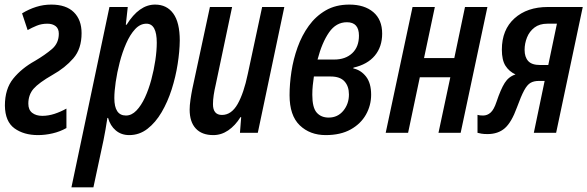

<svg xmlns="http://www.w3.org/2000/svg" viewBox="-20 -570 2521 824"><path d="M143.1 9.8Q82 9.8 42 -19.3Q2 -48.3 1 -116.7Q1 -188.5 36.9 -232.7Q72.8 -276.9 129.9 -308.6Q173.8 -334.5 203.1 -359.6Q232.4 -384.8 232.4 -425.3Q232.4 -447.3 218.8 -457.8Q205.1 -468.3 183.6 -468.3Q158.2 -468.3 137.5 -459.7Q116.7 -451.2 98.6 -440.9L74.7 -512.7Q104.5 -530.8 135.5 -540.5Q166.5 -550.3 200.2 -550.3Q263.7 -550.3 296.9 -517.6Q330.1 -484.9 330.1 -427.7Q330.1 -360.4 294.7 -319.6Q259.3 -278.8 206.1 -249Q146.5 -214.8 124 -189Q101.6 -163.1 101.6 -125Q101.6 -98.6 118.2 -85.7Q134.8 -72.8 161.6 -72.8Q187.5 -72.8 214.1 -81.5Q240.7 -90.3 265.1 -104V-20.5Q237.3 -4.9 205.6 2.4Q173.8 9.8 143.1 9.8Z M286.6 233.9 449.7 -540H528.3L520 -463.9H523.4Q577.1 -550.3 645.5 -550.3Q695.8 -550.3 723.6 -512Q751.5 -473.6 751.5 -396Q751 -349.6 742.4 -294.9Q733.9 -240.2 716.8 -186.5Q699.7 -132.8 673.6 -88.4Q647.5 -43.9 612.8 -17.1Q578.1 9.8 534.7 9.8Q500.5 9.8 476.8 -10.3Q453.1 -30.3 443.8 -64H440.9Q437 -37.6 432.6 -12.9Q428.2 11.7 424.3 31.2L380.9 233.9ZM520.5 -74.2Q544.9 -74.2 565.4 -95.5Q585.9 -116.7 602.1 -151.6Q618.2 -186.5 629.4 -228.3Q640.6 -270 646.7 -311.5Q652.8 -353 652.8 -386.7Q652.8 -468.3 608.4 -468.3Q581.5 -468.3 559.8 -444.8Q538.1 -421.4 521.5 -383.5Q504.9 -345.7 493.7 -302.2Q482.4 -258.8 476.6 -218.3Q470.7 -177.7 470.7 -148.9Q470.7 -74.2 520.5 -74.2Z M895.5 9.8Q846.2 9.8 820.1 -18.6Q793.9 -46.9 793.9 -99.6Q793.9 -117.7 797.4 -141.6Q800.8 -165.5 805.2 -187.5L880.9 -540H976.1L905.8 -206.5Q900.4 -183.6 897.2 -162.4Q894 -141.1 894 -123Q894 -76.7 932.6 -76.7Q973.1 -76.7 999.8 -123.5Q1026.4 -170.4 1043.5 -252.9L1105 -540H1200.2L1086.4 0H1009.8L1015.1 -67.4H1012.2Q989.3 -30.8 959.5 -10.5Q929.7 9.8 895.5 9.8Z M1377.9 9.8Q1310.1 9.8 1266.4 -32.2Q1222.7 -74.2 1222.7 -161.6Q1222.7 -209 1230.7 -262.5Q1238.8 -315.9 1257.1 -366.9Q1275.4 -418 1305.2 -459.2Q1335 -500.5 1377.9 -525.4Q1420.9 -550.3 1479.5 -550.3Q1543.9 -550.3 1582 -518.1Q1620.1 -485.8 1620.1 -425.8Q1620.1 -369.1 1588.6 -331.3Q1557.1 -293.5 1497.1 -279.8L1496.1 -276.4Q1528.8 -269.5 1550.8 -241.5Q1572.8 -213.4 1572.8 -163.6Q1572.8 -117.7 1550.5 -78.1Q1528.3 -38.6 1484.9 -14.4Q1441.4 9.8 1377.9 9.8ZM1342.8 -314.5H1414.6Q1462.4 -314.5 1491.5 -341.6Q1520.5 -368.7 1520.5 -417Q1520.5 -474.6 1468.8 -474.6Q1422.4 -474.6 1392.1 -430.9Q1361.8 -387.2 1342.8 -314.5ZM1390.6 -65.4Q1429.2 -65.4 1453.4 -94.7Q1477.5 -124 1477.5 -164.6Q1477.5 -199.7 1458.5 -220.7Q1439.5 -241.7 1399.4 -241.7H1327.1Q1324.2 -222.7 1322.3 -203.6Q1320.3 -184.6 1320.3 -163.1Q1320.3 -108.4 1339.1 -86.9Q1357.9 -65.4 1390.6 -65.4Z M1635.3 0 1750.5 -540H1846.2L1799.8 -320.8H1929.7L1975.6 -540H2071.8L1957 0H1861.8L1912.6 -238.3H1781.7L1731.4 0Z M2072.3 5.4Q2057.1 5.4 2046.6 3.7Q2036.1 2 2029.3 0V-77.1Q2037.6 -74.2 2053.2 -74.2Q2071.3 -74.2 2085.4 -86.7Q2099.6 -99.1 2110.8 -132.8Q2128.9 -187 2146 -214.1Q2163.1 -241.2 2192.4 -250.5Q2165 -263.2 2149.4 -287.6Q2133.8 -312 2133.8 -356.9Q2133.8 -442.4 2188 -491.2Q2242.2 -540 2331.1 -540H2481L2366.7 0H2271L2317.4 -222.7H2292.5Q2271.5 -222.7 2257.1 -214.6Q2242.7 -206.5 2229.5 -182.1Q2216.3 -157.7 2198.7 -109.4Q2175.3 -44.9 2146.5 -19.8Q2117.7 5.4 2072.3 5.4ZM2297.9 -291H2333L2370.1 -468.3H2329.1Q2295.4 -468.3 2273.7 -451.7Q2252 -435.1 2241.7 -409.2Q2231.4 -383.3 2231.4 -356Q2231.4 -325.2 2246.8 -308.1Q2262.2 -291 2297.9 -291Z"/></svg>

Font: Open Sans Condensed SemiBold
Style: Italic
Weight: 600
Width: 3
Italic angle: -12°
Designer: Monotype Design Team
Foundry: Monotype Imaging Inc.
Version: Version 3.000; ttfautohint (v1.8.4)